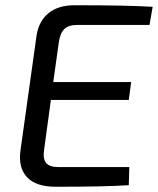

<svg xmlns="http://www.w3.org/2000/svg" viewBox="-20 -711 602 732"><path d="M550 -616H275Q241 -616 225 -600Q209 -584 204 -548L183 -398H480L471 -330H174L148 -139Q143 -105 156 -89.5Q169 -74 203 -74H473L471 -5Q383 1 192 1Q117 1 83 -35.5Q49 -72 58 -137L119 -573Q127 -629 164 -660Q201 -691 264 -691Q470 -691 562 -685Z"/></svg>

Font: Exo 2.0
Style: Italic
Weight: 400
Italic angle: -8°
Designer: Natanael Gama
Version: Version 1.001;PS 001.001;hotconv 1.0.70;makeotf.lib2.5.58329